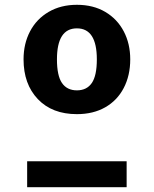

<svg xmlns="http://www.w3.org/2000/svg" viewBox="-20 -779 640 799"><path d="M522 -532Q522 -465 495 -413Q468 -361 418 -332.5Q368 -304 300 -304Q197 -304 137.5 -366.5Q78 -429 78 -532Q78 -597 105 -648.5Q132 -700 182.5 -729.5Q233 -759 300 -759Q368 -759 418 -729.5Q468 -700 495 -648.5Q522 -597 522 -532ZM217 -532Q217 -464 238 -433.5Q259 -403 300 -403Q341 -403 362 -433.5Q383 -464 383 -532Q383 -661 300 -661Q217 -661 217 -532ZM507 0H93V-108H507Z"/></svg>

Font: Fira Mono
Style: Bold
Weight: 700
Monospace: yes
Designer: Carrois Corporate & Edenspiekermann AG
Foundry: Carrois Corporate GbR & Edenspiekermann AG
Version: Version 3.206